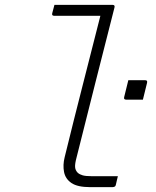

<svg xmlns="http://www.w3.org/2000/svg" viewBox="-20 -770 640 790"><path d="M204 -750H443Q454 -750 451 -739Q412 -585 373.5 -434Q335 -283 295 -122Q288 -96 289 -82.5Q290 -69 300 -59Q308 -52 320.5 -48.5Q333 -45 358 -45H465Q463 -36 461 -28.5Q459 -21 457 -11Q456 -4 451.5 -2Q447 0 443 0H351Q299 0 274 -17Q249 -34 243.5 -62.5Q238 -91 246 -123Q284 -278 320 -418.5Q356 -559 393 -705H203Q192 -705 195 -716Q197 -724 199.5 -733Q202 -742 204 -750ZM568 -360H499Q488 -360 491 -371L508 -440H577Q588 -440 585 -429Z"/></svg>

Font: Recursive Mn Lnr St Lt
Style: Italic
Weight: 300
Italic angle: -15°
Monospace: yes
Version: Version 1.079;hotconv 1.0.112;makeotfexe 2.5.65598; ttfautoh